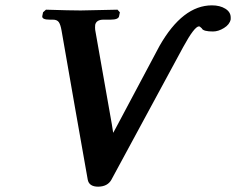

<svg xmlns="http://www.w3.org/2000/svg" viewBox="-20 -682 878 714"><path d="M573.2 -511.2Q659.2 -662.1 768.1 -662.1Q797.9 -662.1 817.9 -649.7Q837.9 -637.2 837.9 -617.2V-609.9Q834 -590.8 813 -577.9Q792 -564.9 772 -564.9Q737.8 -564.9 731 -575.2H731.9Q723.1 -584 720.2 -584Q703.1 -584 661.1 -506.8Q470.2 -154.8 394 -13.2Q379.9 11.7 345.2 12.2Q311 12.2 306.2 -14.2Q292 -95.2 259 -281.5Q226.1 -467.8 209 -567.9Q205.1 -590.8 198.5 -599.9Q191.9 -608.9 176.8 -608.9H165Q135.3 -608.9 137.2 -622.1L140.1 -636.2L150.9 -646Q240.7 -643.1 279.8 -643.1L417 -646L425.8 -636.2L422.9 -622.1Q420.9 -608.9 391.1 -608.9H365.2Q338.4 -608.9 334 -589.8Q333 -578.6 334 -570.8Q357.9 -432.6 396 -219.2Q400.9 -190.4 400.9 -188Q402.8 -190.9 408 -200.9Q413.1 -210.9 416 -215.8Z"/></svg>

Font: Linux Libertine
Style: Semibold Italic
Weight: 600
Italic angle: -11.5°
Designer: Philipp H. Poll
Foundry: Philipp H. Poll
Version: Version 5.1.2 ; ttfautohint (v0.9)